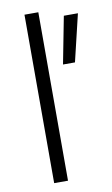

<svg xmlns="http://www.w3.org/2000/svg" viewBox="-83 -762 469 806"><g transform="rotate(-10 151.5 -359.0)"><path d="M140 0V-718H81V0ZM303 -685 255 -484H204L243 -685Z"/></g></svg>

Font: RazerF5 Light
Style: Regular
Weight: 300
Foundry: Razer Inc.
Version: Version 2